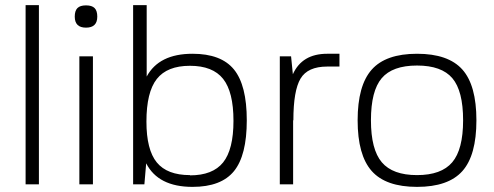

<svg xmlns="http://www.w3.org/2000/svg" viewBox="-20 -720 1931 750"><path d="M80 0V-700H132V0Z M343 0H290V-500H343ZM360 -655Q360 -612 316 -612Q272 -612 272 -655Q272 -678 282.5 -688.5Q293 -699 316 -699Q339 -699 349.5 -688.5Q360 -678 360 -655Z M732 10Q598 10 551 -82L544 0H500V-700H553V-421Q601 -510 732 -510Q844 -510 894 -448.5Q944 -387 944 -250Q944 -113 894 -51.5Q844 10 732 10ZM722 -36V-35Q811 -35 851.5 -85.5Q892 -136 892 -248Q892 -361 851.5 -412Q811 -463 722 -463Q633 -463 592.5 -411.5Q552 -360 552 -245Q552 -135 592.5 -85.5Q633 -36 722 -36Z M1126 -250H1125V0H1073V-500H1117L1124 -430Q1160 -510 1258 -510H1306V-460H1258Q1182 -460 1154 -413Q1126 -366 1126 -250Z M1432 -448Q1487 -510 1609 -510Q1731 -510 1786 -448.5Q1841 -387 1841 -250Q1841 -113 1786 -51.5Q1731 10 1609 10Q1487 10 1432 -52Q1377 -114 1377 -250Q1377 -386 1432 -448ZM1429 -250Q1429 -136 1471.5 -86Q1514 -36 1609 -36Q1704 -36 1746.5 -86Q1789 -136 1789 -250Q1789 -365 1747 -414.5Q1705 -464 1609 -464Q1513 -464 1471 -414.5Q1429 -365 1429 -250Z"/></svg>

Font: Fivo Sans Light
Style: Regular
Weight: 300
Designer: Alexander Slobzheninov
Foundry: Alexander Slobzheninov
Version: 1.0